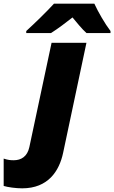

<svg xmlns="http://www.w3.org/2000/svg" viewBox="-149 -786 622 1046"><path d="M-6 -606H129C170 -632 209 -662 246 -691C264 -669 300 -625 322 -606H453V-617C423 -656 385 -722 365 -766H145C106 -723 40 -659 -6 -617ZM-28 240C113 240 174 146 195 46L322 -553H132L11 15C0 67 -34 87 -74 87C-91 87 -105 86 -129 78V227C-106 234 -63 240 -28 240Z"/></svg>

Font: Noto Sans UI Black
Style: Italic
Weight: 900
Italic angle: -372°
Designer: Monotype Design Team
Foundry: Monotype Imaging Inc.
Version: Version 1.901